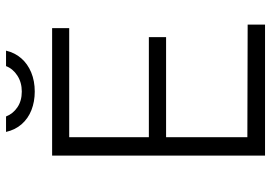

<svg xmlns="http://www.w3.org/2000/svg" viewBox="-154 -766 920 652"><g transform="rotate(-90 306.0 -440.0)"><path d="M103.5 0V-723H536.5V-665H166V-394.5H506V-336H166V-60L548.5 -59V0ZM460 -879.5Q453 -849.5 434 -827.8Q415 -806 386 -794Q357 -782 321 -782Q287 -782 258.2 -793.2Q229.5 -804.5 210.2 -826.5Q191 -848.5 184 -879.5H236.5Q245.5 -856 267.5 -841Q289.5 -826 321 -826Q352 -826 375.2 -841Q398.5 -856 407.5 -879.5Z"/></g></svg>

Font: Public Sans ExtraLight
Style: Regular
Weight: 250
Designer: The Public Sans Project Authors: Dan O. Williams and USWDS (Libre Franklin designed by Pablo Impallari and Rodrigo Fuenz
Version: Version 1.007